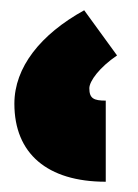

<svg xmlns="http://www.w3.org/2000/svg" viewBox="-20 -785 268 374"><path d="M186 -431V-589C163 -589 154 -593 154 -613C154 -627 174 -654 208 -677L144 -765C59 -718 8 -654 8 -583C8 -486 72 -431 186 -431Z"/></svg>

Font: Noto Sans Armenian ExtraCondensed Black
Style: Regular
Weight: 900
Width: 2
Designer: Monotype Design Team
Foundry: Monotype Imaging Inc.
Version: Version 2.008